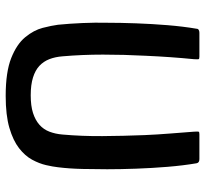

<svg xmlns="http://www.w3.org/2000/svg" viewBox="-43 -670 721 675"><g transform="rotate(90 317.5 -332.5)"><path d="M317 8Q233 8 184 -11.5Q135 -31 110.5 -61Q86 -91 78 -122Q70 -153 67 -176Q63 -216 61 -262Q59 -308 60 -347Q60 -395 62 -450.5Q64 -506 68.5 -561Q73 -616 81 -663Q81 -668 85 -670.5Q89 -673 95 -673Q116 -673 137 -673Q158 -673 179 -673Q187 -673 188 -670.5Q189 -668 188 -653Q184 -613 181 -570.5Q178 -528 176 -483Q172 -407 172 -334Q172 -261 178 -192Q180 -166 188 -145.5Q196 -125 211.5 -110.5Q227 -96 252.5 -88Q278 -80 315 -80Q352 -80 377 -88Q402 -96 418.5 -110.5Q435 -125 443 -146Q451 -167 453 -192Q459 -260 458.5 -332Q458 -404 455 -480Q453 -526 449.5 -569Q446 -612 443 -653Q442 -668 443 -670.5Q444 -673 452 -673Q474 -673 496 -673Q518 -673 539 -673Q546 -673 549.5 -670.5Q553 -668 554 -663Q562 -616 566.5 -561Q571 -506 573 -451Q575 -396 575 -349Q575 -309 574 -262.5Q573 -216 568 -176Q566 -158 560.5 -134Q555 -110 541.5 -85Q528 -60 501 -39Q474 -18 429.5 -5Q385 8 317 8Z"/></g></svg>

Font: Glory SemiBold
Style: Regular
Weight: 600
Designer: Robert Leuschke
Foundry: Robert Leuschke
Version: Version 1.011